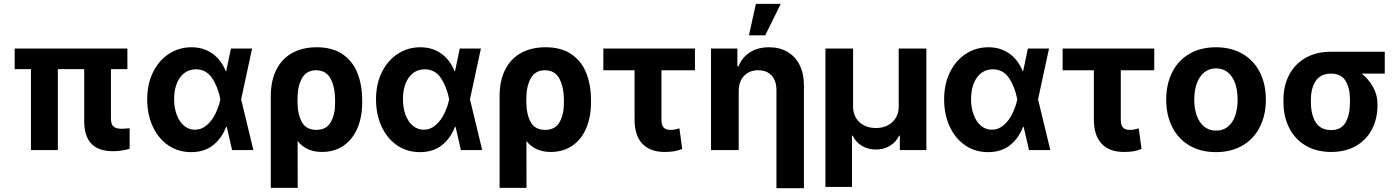

<svg xmlns="http://www.w3.org/2000/svg" viewBox="-20 -784 7311 1003"><path d="M645.5 -422.9H559.6V-165Q559.6 -134.3 573.2 -122.8Q586.9 -111.3 616.2 -111.3Q627.9 -111.3 657.2 -114.3V-6.8Q613.8 5.9 570.3 5.9Q421.4 5.9 419.9 -147.5V-422.9H282.2V0H141.6V-422.9H56.6V-530.3H645.5Z M749 -265.6Q749 -344.7 779.3 -406.5Q809.6 -468.3 862.5 -502.7Q915.5 -537.1 980.5 -537.1Q1043.9 -537.1 1090.3 -503.7Q1136.7 -470.2 1159.2 -412.1H1161.6L1186.5 -530.3H1296.9L1239.7 -265.1L1303.7 0H1192.4L1164.6 -121.1H1161.1Q1138.2 -60.5 1092 -24.7Q1045.9 11.2 977.5 10.7Q911.6 10.7 859.6 -24.4Q807.6 -59.6 778.3 -122.6Q749 -185.5 749 -265.6ZM998 -106.4Q1033.2 -106.4 1060.8 -130.6Q1088.4 -154.8 1105.7 -190.7Q1123 -226.6 1130.9 -263.7L1131.3 -265.1L1130.9 -266.6Q1118.2 -331.1 1087.6 -376.5Q1057.1 -421.9 1002.9 -421.9Q968.3 -421.9 942.6 -402.1Q917 -382.3 903.3 -347.2Q889.6 -312 889.6 -266.6Q889.6 -220.7 903.3 -184.1Q917 -147.5 941.7 -127Q966.3 -106.4 998 -106.4Z M1634.8 -537.1Q1717.3 -537.1 1770.3 -500.5Q1823.2 -463.9 1847.7 -401.4Q1872.1 -338.9 1872.1 -258.8V-250Q1872.1 -171.9 1846.7 -113.3Q1821.3 -54.7 1773.9 -22.5Q1726.6 9.8 1662.1 9.8Q1580.6 9.8 1534.7 -46.9L1535.2 197.3H1394.5V-280.3Q1394.5 -362.3 1423.8 -420.2Q1453.1 -478 1507.1 -507.6Q1561 -537.1 1634.8 -537.1ZM1534.2 -244.1Q1535.2 -186 1557.4 -145.8Q1579.6 -105.5 1632.8 -105.5Q1685.5 -105.5 1708.5 -147Q1731.4 -188.5 1730.5 -250V-258.8Q1730.5 -329.6 1706.8 -373.3Q1683.1 -417 1630.9 -417Q1581.1 -417 1557.6 -375.2Q1534.2 -333.5 1534.2 -267.6Z M1944.3 -265.6Q1944.3 -344.7 1974.6 -406.5Q2004.9 -468.3 2057.9 -502.7Q2110.8 -537.1 2175.8 -537.1Q2239.3 -537.1 2285.6 -503.7Q2332 -470.2 2354.5 -412.1H2356.9L2381.8 -530.3H2492.2L2435.1 -265.1L2499 0H2387.7L2359.9 -121.1H2356.4Q2333.5 -60.5 2287.4 -24.7Q2241.2 11.2 2172.9 10.7Q2106.9 10.7 2054.9 -24.4Q2002.9 -59.6 1973.6 -122.6Q1944.3 -185.5 1944.3 -265.6ZM2193.4 -106.4Q2228.5 -106.4 2256.1 -130.6Q2283.7 -154.8 2301 -190.7Q2318.4 -226.6 2326.2 -263.7L2326.7 -265.1L2326.2 -266.6Q2313.5 -331.1 2283 -376.5Q2252.4 -421.9 2198.2 -421.9Q2163.6 -421.9 2137.9 -402.1Q2112.3 -382.3 2098.6 -347.2Q2085 -312 2085 -266.6Q2085 -220.7 2098.6 -184.1Q2112.3 -147.5 2137 -127Q2161.6 -106.4 2193.4 -106.4Z M2830.1 -537.1Q2912.6 -537.1 2965.6 -500.5Q3018.6 -463.9 3043 -401.4Q3067.4 -338.9 3067.4 -258.8V-250Q3067.4 -171.9 3042 -113.3Q3016.6 -54.7 2969.2 -22.5Q2921.9 9.8 2857.4 9.8Q2775.9 9.8 2730 -46.9L2730.5 197.3H2589.8V-280.3Q2589.8 -362.3 2619.1 -420.2Q2648.4 -478 2702.4 -507.6Q2756.3 -537.1 2830.1 -537.1ZM2729.5 -244.1Q2730.5 -186 2752.7 -145.8Q2774.9 -105.5 2828.1 -105.5Q2880.9 -105.5 2903.8 -147Q2926.8 -188.5 2925.8 -250V-258.8Q2925.8 -329.6 2902.1 -373.3Q2878.4 -417 2826.2 -417Q2776.4 -417 2752.9 -375.2Q2729.5 -333.5 2729.5 -267.6Z M3610.4 -417H3435.5V-159.2Q3435.5 -129.4 3447.3 -117.4Q3459 -105.5 3481.4 -105.5Q3495.6 -105.5 3502.2 -106.9Q3508.8 -108.4 3529.3 -113.3L3543.9 -5.9Q3522.5 2.9 3501.5 6.3Q3480.5 9.8 3452.1 9.8Q3376.5 9.8 3335.7 -33Q3294.9 -75.7 3294.9 -160.2V-417H3131.8V-530.3H3610.4Z M3838.9 0H3694.3V-530.3H3832V-437.5H3837.9Q3856.4 -484.4 3897.9 -510.7Q3939.5 -537.1 3997.1 -537.1Q4052.2 -537.1 4093.5 -513.2Q4134.8 -489.3 4157.2 -444.3Q4179.7 -399.4 4179.7 -337.9V199.2H4036.1V-312.5Q4036.1 -361.8 4011 -389.4Q3985.8 -417 3940.4 -417Q3895 -417 3866.9 -387.7Q3838.9 -358.4 3838.9 -306.6ZM3928.7 -763.7H4058.6L3977.5 -599.6H3892.6Z M4292 -530.3H4436.5V-225.6Q4436.5 -193.4 4451.4 -168.2Q4466.3 -143.1 4493.4 -129.2Q4520.5 -115.2 4555.7 -115.2Q4590.8 -115.2 4617.9 -129.4Q4645 -143.6 4659.9 -168.7Q4674.8 -193.8 4674.8 -225.6V-530.3H4819.3V0H4680.7V-75.2H4676.8Q4660.6 -41 4628.4 -22Q4596.2 -2.9 4555.7 -2.9Q4515.1 -2.9 4482.9 -22Q4450.7 -41 4434.6 -75.2H4430.7V192.4H4292Z M4912.1 -265.6Q4912.1 -344.7 4942.4 -406.5Q4972.7 -468.3 5025.6 -502.7Q5078.6 -537.1 5143.6 -537.1Q5207 -537.1 5253.4 -503.7Q5299.8 -470.2 5322.3 -412.1H5324.7L5349.6 -530.3H5460L5402.8 -265.1L5466.8 0H5355.5L5327.6 -121.1H5324.2Q5301.3 -60.5 5255.1 -24.7Q5209 11.2 5140.6 10.7Q5074.7 10.7 5022.7 -24.4Q4970.7 -59.6 4941.4 -122.6Q4912.1 -185.5 4912.1 -265.6ZM5161.1 -106.4Q5196.3 -106.4 5223.9 -130.6Q5251.5 -154.8 5268.8 -190.7Q5286.1 -226.6 5293.9 -263.7L5294.4 -265.1L5293.9 -266.6Q5281.2 -331.1 5250.7 -376.5Q5220.2 -421.9 5166 -421.9Q5131.3 -421.9 5105.7 -402.1Q5080.1 -382.3 5066.4 -347.2Q5052.7 -312 5052.7 -266.6Q5052.7 -220.7 5066.4 -184.1Q5080.1 -147.5 5104.7 -127Q5129.4 -106.4 5161.1 -106.4Z M6009.8 -417H5835V-159.2Q5835 -129.4 5846.7 -117.4Q5858.4 -105.5 5880.9 -105.5Q5895 -105.5 5901.6 -106.9Q5908.2 -108.4 5928.7 -113.3L5943.4 -5.9Q5921.9 2.9 5900.9 6.3Q5879.9 9.8 5851.6 9.8Q5775.9 9.8 5735.1 -33Q5694.3 -75.7 5694.3 -160.2V-417H5531.2V-530.3H6009.8Z M6072.3 -263.7Q6072.3 -345.2 6103.8 -407.2Q6135.3 -469.2 6194.1 -503.2Q6252.9 -537.1 6332 -537.1Q6411.1 -537.1 6470.2 -503.2Q6529.3 -469.2 6561 -407.2Q6592.8 -345.2 6592.8 -263.7Q6592.8 -182.1 6561 -119.9Q6529.3 -57.6 6470.2 -23.4Q6411.1 10.7 6332 10.7Q6252.9 10.7 6194.3 -23.4Q6135.7 -57.6 6104 -119.9Q6072.3 -182.1 6072.3 -263.7ZM6445.3 -263.7Q6445.3 -311 6432.6 -347.9Q6419.9 -384.8 6394.5 -405.8Q6369.1 -426.8 6333 -426.8Q6296.4 -426.8 6270.8 -405.8Q6245.1 -384.8 6231.9 -347.9Q6218.8 -311 6218.8 -263.7Q6218.8 -216.8 6231.9 -179.9Q6245.1 -143.1 6270.8 -122.3Q6296.4 -101.6 6333 -101.6Q6369.1 -101.6 6394.5 -122.3Q6419.9 -143.1 6432.6 -179.7Q6445.3 -216.3 6445.3 -263.7Z M6933.6 -513.7H7213.9V-399.4H7093.3Q7130.4 -370.1 7153.1 -328.9Q7175.8 -287.6 7175.8 -242.2V-232.4Q7175.8 -164.1 7147.2 -108.9Q7118.7 -53.7 7064.2 -22Q7009.8 9.8 6934.6 9.8Q6856.4 9.8 6800 -23.9Q6743.7 -57.6 6714.1 -116.9Q6684.6 -176.3 6684.6 -251V-262.7Q6684.6 -335 6713.9 -391.8Q6743.2 -448.7 6799.3 -481.2Q6855.5 -513.7 6933.6 -513.7ZM6934.6 -104.5Q6986.3 -104.5 7009.3 -144.5Q7032.2 -184.6 7032.2 -251V-262.7Q7032.2 -324.2 7009 -361.8Q6985.8 -399.4 6933.6 -399.4Q6878.9 -399.4 6853.5 -361.3Q6828.1 -323.2 6828.1 -262.7V-251Q6828.1 -184.6 6853.5 -144.5Q6878.9 -104.5 6934.6 -104.5Z"/></svg>

Font: Pretendard JP
Style: Bold
Weight: 700
Designer: Base glyphs from Inter by Rasmus Andersson; Hangeul glyphs from Noto Sans CJK(Source Han Sans) by Jang Soo-young and Kan
Foundry: Kil Hyung-jin
Version: Version 1.309